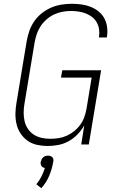

<svg xmlns="http://www.w3.org/2000/svg" viewBox="-20 -763 640 1014"><path d="M232 8Q203 8 175.5 2Q148 -4 126 -19.5Q104 -35 89 -57.5Q74 -80 67.5 -107Q61 -134 61.5 -162.5Q62 -191 67 -220L121 -546Q126 -573 135 -599.5Q144 -626 160.5 -650Q177 -674 200 -692.5Q223 -711 249.5 -722.5Q276 -734 304 -738.5Q332 -743 359 -743Q385 -743 410.5 -739.5Q436 -736 458.5 -727Q481 -718 500 -703Q519 -688 530.5 -667Q542 -646 545.5 -621Q549 -596 545 -570L544 -565H502L503 -569Q506 -589 503 -609Q500 -629 490.5 -645.5Q481 -662 466 -673.5Q451 -685 433 -692Q415 -699 395 -702Q375 -705 355 -705Q333 -705 310.5 -701Q288 -697 266.5 -687Q245 -677 226.5 -661Q208 -645 195 -625.5Q182 -606 174.5 -584Q167 -562 163 -540L109 -214Q105 -191 105 -167.5Q105 -144 110 -122.5Q115 -101 127.5 -82.5Q140 -64 158.5 -52Q177 -40 199.5 -35Q222 -30 246 -30Q268 -30 290 -33.5Q312 -37 333 -46.5Q354 -56 372.5 -71Q391 -86 404.5 -105Q418 -124 425.5 -145.5Q433 -167 437 -189L464 -353H302L309 -392H514L449 0H409L425 -101Q411 -76 390 -54Q369 -32 343 -17.5Q317 -3 288.5 2.5Q260 8 232 8ZM198 231 172 210Q188 191 199 169Q210 147 217 124Q211 123 206.5 120.5Q202 118 199 113.5Q196 109 195 103.5Q194 98 195 92Q197 85 200 78.5Q203 72 208.5 67.5Q214 63 220.5 61Q227 59 234 59Q241 59 246.5 61Q252 63 256.5 67.5Q261 72 262 78.5Q263 85 261 92Q255 129 240 165Q225 201 198 231Z"/></svg>

Font: Iosevka XLt Ex Obl
Style: Regular
Weight: 200
Width: 7
Italic angle: -9°
Monospace: yes
Designer: Belleve Invis
Foundry: Belleve Invis
Version: Version 32.5.0; ttfautohint (v1.8.4)